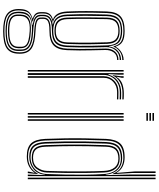

<svg xmlns="http://www.w3.org/2000/svg" viewBox="84 -924 994 1202"><g transform="rotate(90 581.0 -323.0)"><path d="M175 154.2Q105.8 154.2 73 133.9Q40.2 113.5 36.8 67.8Q36.5 62.2 36.5 57.2Q36.5 52.2 36.8 45.2Q38.2 12.8 52.2 -4.6Q66.2 -22 95.2 -29.2V-31.5Q75.2 -37.8 65.9 -48.6Q56.5 -59.5 56 -79Q55.8 -84.2 55.8 -88.9Q55.8 -93.5 56 -98.5Q56.2 -121.5 66.9 -136.1Q77.5 -150.8 99.8 -156.2V-158.5Q78.5 -166 66.2 -187.5Q54 -209 52 -245.5Q50.8 -275.8 50 -305.5Q49.2 -335.2 49.4 -365.6Q49.5 -396 50.1 -428.1Q50.8 -460.2 51.8 -495Q53.8 -554.5 82.1 -580.4Q110.5 -606.2 173.2 -606.2Q217.5 -606.2 240.2 -593.2Q263 -580.2 271 -551.2H273.5Q280.5 -565.5 293.5 -576.5Q306.5 -587.5 322.9 -593.8Q339.2 -600 355.8 -600V-591.5Q324.5 -591.8 302.2 -575.4Q280 -559 272.8 -536.8H270Q262.8 -569.5 240.4 -584Q218 -598.5 173.2 -598.5Q115.5 -598.5 89.2 -574.6Q63 -550.8 61.5 -495.2Q60 -448.5 59.4 -407.1Q58.8 -365.8 59.2 -326.4Q59.8 -287 61.5 -245.8Q63.5 -207.2 77.5 -185.8Q91.5 -164.2 116.8 -158V-155.8Q88.5 -150 76.6 -136.5Q64.8 -123 64.5 -98.5Q64.2 -93.2 64.2 -88.9Q64.2 -84.5 64.5 -78.8Q65 -59.2 76.4 -48.4Q87.8 -37.5 114.5 -31.5V-28.8Q78 -24 62.6 -6.5Q47.2 11 45.8 45.2Q45.2 52.5 45.1 56.9Q45 61.2 45.5 67.8Q48.8 109.5 78.8 128Q108.8 146.5 175 146.5Q244.2 146.5 274.8 126.9Q305.2 107.2 307.2 62Q307.8 55.2 307.6 49.6Q307.5 44 307 36.8Q304.2 -1.5 273.8 -19.6Q243.2 -37.8 176 -40.2Q145.2 -41.8 126.4 -46Q107.5 -50.2 98.9 -58.2Q90.2 -66.2 89.8 -78.8Q89.5 -84 89.5 -89Q89.5 -94 89.5 -98.5Q90.2 -123.2 109.6 -133.4Q129 -143.5 173.2 -143.5Q231.8 -143.5 257.1 -168.1Q282.5 -192.8 284.5 -246.8Q286.2 -288.5 286.4 -324.2Q286.5 -360 285.8 -399Q285 -438 284 -489Q283.5 -523 302.6 -545.4Q321.8 -567.8 355.8 -567.5V-559.5Q323.2 -559.5 307.8 -537.8Q292.2 -516 293 -484.8Q294 -438.5 294.9 -400.2Q295.8 -362 295.8 -325.2Q295.8 -288.5 294 -246Q291.5 -187.2 263.8 -161.4Q236 -135.5 173.2 -135.5Q148.2 -135.5 131.8 -132.4Q115.2 -129.2 106.9 -121.2Q98.5 -113.2 98 -98.2Q98 -94.2 98 -89.5Q98 -84.8 98.2 -80Q98.8 -69 107.1 -62.4Q115.5 -55.8 132.8 -52.6Q150 -49.5 176.2 -48.2Q248 -45.2 280.1 -25.5Q312.2 -5.8 315.8 37Q316.2 44 316.4 49.9Q316.5 55.8 316 62Q314 111 281.2 132.6Q248.5 154.2 175 154.2ZM175 131.5Q214.2 131.5 239.6 124.5Q265 117.5 277.4 102.4Q289.8 87.2 290 62.8Q290.2 55.5 290.2 49.9Q290.2 44.2 289.8 36.8Q289 17 277.1 3.8Q265.2 -9.5 240.5 -16.8Q215.8 -24 176.2 -25.8Q117.2 -28.5 91.1 -11.6Q65 5.2 62.8 45.5Q62.2 52.2 62.1 57Q62 61.8 62.5 68.2Q64.5 102.2 91.1 116.9Q117.8 131.5 175 131.5ZM175 124Q120 124 96.4 110.6Q72.8 97.2 71 67.8Q70.8 62.2 70.9 57.5Q71 52.8 71.2 45.2Q72.5 5.5 98.5 -8Q124.5 -21.5 176 -19Q212.8 -17.5 235.5 -11Q258.2 -4.5 269.1 7.2Q280 19 281.2 36.8Q282 45 281.9 50.5Q281.8 56 281.5 62.2Q280 95.2 255.2 109.6Q230.5 124 175 124ZM175 116.2Q209 116.2 230.1 110.8Q251.2 105.2 261.5 93.2Q271.8 81.2 272.5 62Q272.8 55.8 272.8 49.8Q272.8 43.8 272.5 36.8Q271.8 21.5 262.1 11.6Q252.5 1.8 231.4 -3.9Q210.2 -9.5 174.8 -11.8Q125.8 -15 103.4 -0.9Q81 13.2 80 45.2Q79.8 52 79.8 57.1Q79.8 62.2 79.8 67.8Q80.5 92.2 102.6 104.2Q124.8 116.2 175 116.2ZM175 139.2Q113 139.2 84.4 122.6Q55.8 106 53.8 67.8Q53.5 61.8 53.5 57.1Q53.5 52.5 53.8 45.2Q54.8 9.8 74.2 -7.4Q93.8 -24.5 136 -29V-31.2Q103 -35.5 88.1 -46.5Q73.2 -57.5 72.5 -78.8Q72.5 -84.5 72.5 -89Q72.5 -93.5 72.5 -98.5Q72.8 -124.2 88.5 -138.1Q104.2 -152 133.8 -155.8V-157.5Q105 -162.8 88.9 -184.2Q72.8 -205.8 71.2 -246Q69.5 -285.5 69 -325Q68.5 -364.5 69.1 -406.4Q69.8 -448.2 71 -495Q72.5 -546.5 96.9 -568.6Q121.2 -590.8 173.2 -590.8Q221.5 -590.8 243.8 -571.6Q266 -552.5 268.5 -509.5H271Q274.2 -531.8 285.2 -548.4Q296.2 -565 314.2 -574.2Q332.2 -583.5 355.8 -584V-575.5Q317.8 -575.8 296 -550.8Q274.2 -525.8 275 -492.5Q276.2 -442.5 276.8 -401.9Q277.2 -361.2 276.8 -323.9Q276.2 -286.5 274.8 -246.2Q272.8 -196 249.2 -173.5Q225.8 -151 173 -151.2Q142 -151.2 121.9 -146.1Q101.8 -141 91.8 -129.6Q81.8 -118.2 81.2 -99Q81 -93.8 81.1 -88.9Q81.2 -84 81.2 -79Q82.2 -55.5 104.8 -45.6Q127.2 -35.8 175.8 -33.8Q216 -32 242.9 -24.4Q269.8 -16.8 283.6 -1.9Q297.5 13 298.5 36.8Q299 43.5 299 49.5Q299 55.5 299 62Q298 103.8 268.2 121.5Q238.5 139.2 175 139.2ZM173.2 -159.2Q221 -159.2 242.1 -180.1Q263.2 -201 265 -246.5Q266.8 -287.2 267 -324.6Q267.2 -362 266.6 -403.1Q266 -444.2 264.2 -496.5Q262.8 -544.2 240.4 -563.5Q218 -582.8 173.2 -582.8Q123.2 -582.8 102.5 -561.5Q81.8 -540.2 80.8 -494.8Q79.2 -424.5 79 -366.4Q78.8 -308.2 80.8 -245.2Q82.2 -200 104.1 -179.6Q126 -159.2 173.2 -159.2ZM173.2 -167Q130.2 -167 110.9 -185.9Q91.5 -204.8 90.2 -245.8Q88.5 -306.8 88.8 -365.9Q89 -425 90.2 -494.8Q91.2 -537.8 110.6 -556.4Q130 -575 173.2 -575Q215 -575 234.1 -556.5Q253.2 -538 254.5 -497Q256.2 -444.2 256.9 -402.9Q257.5 -361.5 257.1 -324.4Q256.8 -287.2 255.2 -247Q254 -206.8 235.2 -186.9Q216.5 -167 173.2 -167ZM173.2 -175Q210 -175 227.1 -192.2Q244.2 -209.5 245.5 -247.5Q246.8 -286.5 247.1 -323.6Q247.5 -360.8 246.9 -402.6Q246.2 -444.5 244.8 -497.2Q243.5 -534.8 225.9 -551Q208.2 -567.2 173.2 -567.2Q135.8 -567.2 118.2 -550.5Q100.8 -533.8 99.8 -494.5Q98.5 -426.5 98 -367Q97.5 -307.5 99.8 -245.8Q101.2 -208.8 118.5 -191.9Q135.8 -175 173.2 -175Z M437.8 0V-600H447.5V-568L443.8 -505.2H447.5Q457.2 -542.5 487 -563.5Q516.8 -584.5 560.5 -584.5Q572.2 -584.5 583.1 -584.2Q594 -584 602.2 -583.5V-575Q592 -575.5 580.1 -575.8Q568.2 -576 557 -576Q522.8 -576 498.5 -561.5Q474.2 -547 461.6 -524.2Q449 -501.5 449 -476.5V0ZM418.2 0V-600H428V0ZM457.2 0V-476.5Q457.2 -512.2 484.5 -539.9Q511.8 -567.5 555.8 -567.5Q567 -567.5 579.1 -567.2Q591.2 -567 602.2 -566.5V-558.2Q590.5 -558.8 578.8 -558.9Q567 -559 555.5 -559Q518.5 -559 492.9 -535.5Q467.2 -512 467.2 -476.8V0ZM450.5 -531.8 457.2 -580.2V-600H467V-588L460.2 -556H462.2Q478.8 -582.2 506 -591.8Q533.2 -601.2 564.5 -601.2Q573.2 -601.2 582.6 -601Q592 -600.8 602.2 -600V-591.8Q592 -592.2 582.4 -592.5Q572.8 -592.8 563 -592.8Q523.2 -592.8 494.9 -577Q466.5 -561.2 452.8 -531.8Z M687.5 -780.5V-790H736.2V-780.5ZM687.5 -742.5V-752H736.2V-742.5ZM687.5 -761.5V-771H736.2V-761.5ZM726.5 0V-600H736.2V0ZM687.5 0V-600H697.2V0ZM707 0V-600H716.8V0Z M1102 0H1092.2V-800H1102ZM1082.5 0H1073L1076 -106.8H1074Q1069.2 -59.5 1037.2 -34.4Q1005.2 -9.2 961.5 -9.2Q915 -9.2 893.2 -32.4Q871.5 -55.5 869 -109.5Q866.5 -171.8 865.6 -232.5Q864.8 -293.2 865.6 -356.5Q866.5 -419.8 869 -489.2Q871.2 -544.5 895 -567.6Q918.8 -590.8 969.2 -590.8Q1014.5 -590.8 1041.6 -564Q1068.8 -537.2 1073.8 -488H1076.2L1072.8 -636.5V-800H1082.5ZM963.8 -17.2Q992 -17.2 1015.5 -28.8Q1039 -40.2 1053.6 -63Q1068.2 -85.8 1069.5 -119Q1071.8 -172 1073 -234.5Q1074.2 -297 1073.6 -359.9Q1073 -422.8 1069.5 -476.8Q1067.5 -510.2 1055.6 -533.9Q1043.8 -557.5 1023 -570.1Q1002.2 -582.8 972.8 -582.8Q925.2 -582.8 903 -561.5Q880.8 -540.2 879 -489.5Q876.5 -419.2 875.6 -357Q874.8 -294.8 875.6 -234.5Q876.5 -174.2 879 -109.5Q881 -60 900.6 -38.6Q920.2 -17.2 963.8 -17.2ZM966.5 -25Q926.8 -25 908.6 -44.8Q890.5 -64.5 888.5 -109.8Q886.2 -172.2 885.4 -231.9Q884.5 -291.5 885.2 -354.5Q886 -417.5 888.8 -490Q890.5 -535.5 910.2 -555.4Q930 -575.2 973.2 -575.2Q1014 -575.2 1036 -549.4Q1058 -523.5 1059.8 -476.8Q1062 -426 1062.6 -363.5Q1063.2 -301 1062.6 -237.4Q1062 -173.8 1060 -119.2Q1059 -84.2 1037.1 -54.6Q1015.2 -25 966.5 -25ZM967 -32.8Q1010.2 -32.8 1029.6 -60.1Q1049 -87.5 1050 -119.5Q1052 -170 1052.8 -231.9Q1053.5 -293.8 1053 -357.2Q1052.5 -420.8 1050 -476.5Q1048.2 -519.5 1028.9 -543.4Q1009.5 -567.2 973.5 -567.2Q935 -567.2 917.5 -549.1Q900 -531 898.5 -489.8Q894.5 -380.2 894.6 -290.4Q894.8 -200.5 898.5 -110.5Q900 -68.2 916.2 -50.5Q932.5 -32.8 967 -32.8ZM959.5 6.2Q902.8 6.2 877.5 -20.9Q852.2 -48 849.5 -109Q847 -173.5 846 -234.1Q845 -294.8 846 -357.2Q847 -419.8 849.5 -489.5Q852 -549.5 877.6 -577.9Q903.2 -606.2 965 -606.2Q998.2 -606.2 1023 -593.5Q1047.8 -580.8 1060.2 -556.5H1062.5L1053.2 -669V-800H1063V-654.5L1070.2 -532.5H1067.8Q1052.8 -569 1027.1 -583.6Q1001.5 -598.2 967.8 -598.2Q913 -598.2 887.4 -573.5Q861.8 -548.8 859.5 -490.5Q856.5 -418.2 855.6 -355.2Q854.8 -292.2 855.8 -232.2Q856.8 -172.2 859.5 -108.8Q862 -50.8 886 -26.1Q910 -1.5 961.2 -1.5Q996 -1.5 1023.6 -17Q1051.2 -32.5 1066.5 -62H1069.2L1064 0H1054.2V-4.8L1062 -41.5H1059.8Q1045.8 -20.5 1020 -7.1Q994.2 6.2 959.5 6.2Z"/></g></svg>

Font: Big Shoulders Inline Text ExtraLight
Style: Regular
Weight: 250
Version: Version 2.002